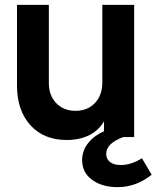

<svg xmlns="http://www.w3.org/2000/svg" viewBox="-20 -564 644 790"><path d="M50 -211V-544H181V-222Q181 -171 211.5 -139.5Q242 -108 291 -108Q340 -108 370.5 -140Q401 -172 401 -225V-544H532V0H487Q417 26 417 69Q417 90 432.5 102.5Q448 115 477 115Q520 115 564 87L604 155Q540 206 464 206Q400 206 359 176Q318 146 318 95Q318 56 342.5 25Q367 -6 408 -24V-65Q386 -27 346.5 -7.5Q307 12 255 12Q160 12 105 -49Q50 -110 50 -211Z"/></svg>

Font: Evergrow Sans
Style: Bold
Weight: 700
Foundry: 10Web
Version: Version 1.000